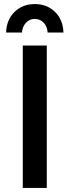

<svg xmlns="http://www.w3.org/2000/svg" viewBox="-20 -924 342 944"><path d="M92 -700H210V0H92ZM88 -764H10Q12 -827 51.5 -865.5Q91 -904 151 -904Q211 -904 250.5 -865.5Q290 -827 292 -764H214Q213 -793 195 -812Q177 -831 151 -831Q125 -831 107.5 -812Q90 -793 88 -764Z"/></svg>

Font: Alexandria
Style: Regular
Weight: 400
Designer: Mohamed Gaber
Foundry: Kief Type Foundry
Version: Version 5.100